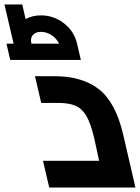

<svg xmlns="http://www.w3.org/2000/svg" viewBox="-123 -842 628 862"><path d="M485 0H98L70 -120H322L299 -226Q284 -288 265 -321Q246 -354 216.5 -367Q187 -380 138 -380H62L34 -500H120Q246 -500 321 -441.5Q396 -383 430 -238ZM240 -573H-77L-94 -646H-62L-103 -822H-23L-8 -756Q21 -773 61 -773Q118 -773 164 -737.5Q210 -702 223 -646ZM16 -660Q16 -656 18 -646H142Q132 -668 109.5 -683.5Q87 -699 60 -699Q41 -699 28.5 -688.5Q16 -678 16 -660Z"/></svg>

Font: Cairo
Style: Bold Italic
Weight: 700
Italic angle: -13°
Designer: Mohamed Gaber, Accademia di Belle Arti di Urbino and others
Foundry: Kief Type Foundry, Accademia di Belle Arti di Urbino and others
Version: Version 3.011